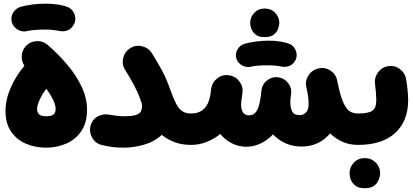

<svg xmlns="http://www.w3.org/2000/svg" viewBox="-20 -709 2197 1021"><path d="M9.3 -118.2Q9.3 -179.2 36.6 -241.9Q64 -304.7 109.9 -359.4Q94.2 -382.3 95.5 -410.9Q96.7 -439.5 115.2 -461.4Q137.7 -487.3 172.6 -490Q207.5 -492.7 233.4 -470.2Q291.5 -419.9 339.1 -363.3Q386.7 -306.6 414.8 -246.3Q442.9 -186 442.9 -125.5Q442.9 -57.1 412.8 -12.5Q382.8 32.2 333.3 54.2Q283.7 76.2 224.6 76.2Q166.5 76.2 117.4 54.9Q68.4 33.7 38.8 -9.5Q9.3 -52.7 9.3 -118.2ZM177.2 -128.9Q177.2 -111.8 187.7 -101.3Q198.2 -90.8 224.6 -90.8Q254.9 -90.8 265.4 -100.8Q275.9 -110.8 275.9 -129.9Q275.9 -148.4 263.4 -176Q251 -203.6 226.1 -236.8Q202.1 -205.1 189.7 -175.8Q177.2 -146.5 177.2 -128.9ZM43 -590.3Q35.6 -616.2 48.8 -639.9Q62 -663.6 88.9 -672.4Q116.7 -680.7 152.8 -685.1Q189 -689.5 224.6 -689.5Q262.7 -689.5 293.2 -684.1Q323.7 -678.7 344.7 -669.9Q371.6 -654.8 378.7 -625.5Q385.7 -596.2 368.7 -571.8Q355 -552.2 335.7 -546.1Q316.4 -540 295.4 -544.4Q281.2 -547.4 261.5 -549.6Q241.7 -551.8 224.6 -551.8Q191.9 -551.8 166.5 -549.8Q141.1 -547.9 125.5 -543.9Q99.6 -537.1 75.2 -550.8Q50.8 -564.5 43 -590.3Z M461.9 -41.5Q471.2 -74.7 500.5 -90.3Q529.8 -106 564.9 -98.6Q585 -95.2 602.1 -93Q619.1 -90.8 639.6 -90.8Q683.6 -90.8 703.9 -98.1Q724.1 -105.5 729.7 -117.7Q735.4 -129.9 735.4 -145Q735.4 -151.9 733.9 -158.2Q730.5 -167.5 727.1 -177.7Q716.3 -210.9 695.6 -250.7Q674.8 -290.5 645 -337.9Q627 -367.2 635.3 -401.1Q643.6 -435.1 672.9 -453.1Q702.1 -471.2 736.1 -462.9Q770 -454.6 788.1 -425.3Q817.9 -377.9 842 -333.3Q866.2 -288.6 885.3 -232.4Q902.3 -184.6 917 -156.7Q931.6 -128.9 950.2 -117.2Q968.8 -105.5 996.1 -105.5H996.6Q1031.2 -105.5 1055.4 -81.1Q1079.6 -56.6 1079.6 -22Q1079.6 12.2 1055.4 36.9Q1031.2 61.5 996.6 61.5H996.1Q945.8 61.5 907.5 46.6Q869.1 31.7 840.3 8.3Q799.8 45.4 744.6 60.8Q689.5 76.2 639.6 76.2Q605 76.2 580.6 73.2Q556.2 70.3 519.5 61.5Q486.8 53.2 469.7 22.2Q452.6 -8.8 461.9 -41.5Z M913.1 -22Q913.1 -56.6 937.7 -81.1Q962.4 -105.5 996.6 -105.5Q1080.1 -105.5 1098.1 -200.7Q1100.1 -215.3 1103 -237.8Q1108.4 -272 1136.2 -293Q1164.1 -314 1198.2 -308.6Q1232.4 -303.7 1253.4 -275.4Q1274.4 -247.1 1269 -213.4Q1264.6 -184.6 1263.4 -172.4Q1262.2 -160.2 1262.2 -154.3Q1262.2 -95.7 1304.7 -95.7Q1328.6 -95.7 1343.5 -116.7Q1358.4 -137.7 1366.7 -196.3Q1367.7 -211.4 1370.6 -231Q1375 -262.2 1400.4 -281.7Q1400.9 -282.2 1401.4 -282.2Q1401.4 -282.2 1401.9 -282.7Q1424.8 -299.8 1452.6 -298.8Q1452.6 -298.8 1452.6 -298.8Q1453.1 -298.8 1454.1 -298.3Q1457.5 -298.3 1460.9 -297.9Q1492.7 -293 1512.7 -266.8Q1532.7 -240.7 1527.8 -208.5Q1526.9 -197.3 1524.9 -185.5Q1523.9 -174.8 1523.9 -165Q1523.9 -135.3 1533.9 -116Q1543.9 -96.7 1573.2 -96.7Q1594.7 -96.7 1607.9 -111.6Q1621.1 -126.5 1621.1 -155.3Q1621.1 -177.2 1617.9 -199Q1614.7 -220.7 1609.4 -244.6Q1601.1 -275.4 1618.2 -304.2Q1636.7 -336.4 1672.4 -344.7Q1705.6 -353.5 1735.8 -334.5Q1766.1 -315.4 1772.5 -282.2L1773.4 -278.3Q1777.8 -258.3 1780.8 -244.6Q1794.4 -185.5 1809.3 -155.8Q1824.2 -126 1842 -115.7Q1859.9 -105.5 1883.3 -105.5H1883.8Q1918.5 -105.5 1942.6 -81.1Q1966.8 -56.6 1966.8 -22Q1966.8 12.2 1942.6 36.9Q1918.5 61.5 1883.8 61.5H1883.3Q1839.8 61.5 1803 45.7Q1766.1 29.8 1735.4 0.5Q1708 33.7 1669.4 52Q1630.9 70.3 1584.5 70.3Q1538.6 70.3 1499.8 53.5Q1460.9 36.6 1432.1 5.9Q1401.4 37.1 1365.2 54.2Q1329.1 71.3 1291 71.3Q1248.5 71.3 1212.9 53Q1177.2 34.7 1151.4 3.4Q1118.2 30.3 1078.9 45.9Q1039.6 61.5 996.6 61.5Q962.4 61.5 937.7 36.9Q913.1 12.2 913.1 -22ZM1310.5 -588.4Q1310.5 -617.7 1332 -640.6Q1353.5 -663.6 1386.2 -663.6Q1410.6 -663.6 1427.2 -653.6Q1443.8 -643.6 1453.1 -628.4Q1465.3 -608.4 1465.3 -588.4Q1465.3 -573.2 1458.7 -555.4Q1452.1 -537.6 1435.3 -524.7Q1418.5 -511.7 1387.7 -511.7Q1356.4 -511.7 1340.1 -524.7Q1323.7 -537.6 1316.9 -555.2Q1310.5 -571.3 1310.5 -588.4ZM1236.8 -398.4Q1230 -422.9 1242.4 -445.3Q1254.9 -467.8 1280.3 -476.1Q1306.6 -483.9 1341.3 -488.3Q1376 -492.7 1409.7 -492.7Q1445.8 -492.7 1474.6 -487.5Q1503.4 -482.4 1523.4 -474.1Q1548.8 -459.5 1555.7 -431.6Q1562.5 -403.8 1546.4 -380.9Q1533.2 -362.8 1514.9 -356.9Q1496.6 -351.1 1476.6 -355Q1462.9 -357.9 1444.3 -359.9Q1425.8 -361.8 1409.7 -361.8Q1378.4 -361.8 1354.2 -360.1Q1330.1 -358.4 1315.4 -354.5Q1291 -348.1 1267.6 -361.1Q1244.1 -374 1236.8 -398.4Z M1800.3 -22Q1800.3 -56.6 1825 -81.1Q1849.6 -105.5 1883.8 -105.5Q1939 -105.5 1960 -120.1Q1981 -134.8 1981 -177.2Q1981 -193.8 1979.2 -215.3Q1977.5 -236.8 1974.1 -263.7Q1970.2 -297.9 1991.2 -325.4Q2012.2 -353 2046.4 -357.4Q2080.6 -361.8 2107.7 -340.8Q2134.8 -319.8 2140.1 -285.6Q2150.4 -220.2 2150.4 -176.3Q2150.4 -65.9 2081.8 -2.2Q2013.2 61.5 1883.8 61.5Q1849.6 61.5 1825 36.9Q1800.3 12.2 1800.3 -22ZM1838.9 210.9Q1838.9 180.2 1861.6 156Q1884.3 131.8 1918.5 131.8Q1943.8 131.8 1961.4 142.6Q1979 153.3 1988.8 168.9Q2001.5 189 2001.5 210.9Q2001.5 226.6 1994.6 245.6Q1987.8 264.6 1970 278.3Q1952.1 292 1919.9 292Q1886.7 292 1869.4 278.1Q1852.1 264.2 1845.2 246.1Q1838.9 229 1838.9 210.9Z"/></svg>

Font: Mikhak Black
Style: Regular
Weight: 900
Designer: Amin Abedi
Version: Version 3.3